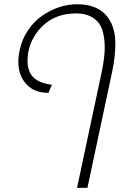

<svg xmlns="http://www.w3.org/2000/svg" viewBox="-20 -660 637 920"><path d="M210 -215.3Q132.3 -215.3 93.8 -272.5Q67.9 -310.1 67.9 -363.3Q67.9 -389.6 74.2 -419.4Q85.4 -472.7 114.7 -515.6Q144 -558.6 182.6 -585Q262.2 -639.6 350.1 -639.6Q462.4 -639.6 507.3 -560.1Q532.7 -515.6 532.7 -451.7Q532.7 -387.7 517.1 -314.9L398.9 240.2H349.1L467.3 -314.9Q481.9 -385.7 481.9 -432.4Q481.9 -479 470.2 -516.4Q458.5 -553.7 425.5 -574.7Q392.6 -595.7 346.4 -595.7Q300.3 -595.7 265.6 -584.2Q231 -572.8 206.5 -554.4Q182.1 -536.1 163.1 -512.7Q111.8 -448.2 111.8 -367.7Q111.8 -330.6 127 -305.7Q151.4 -265.1 221.7 -254.9L228.5 -253.9L212.4 -215.3Z"/></svg>

Font: Open Sans Hebrew Light
Style: Italic
Weight: 300
Italic angle: -12°
Foundry: Ascender Corporation, Yanek Iontef
Version: Version 2.001;PS 002.001;hotconv 1.0.70;makeotf.lib2.5.58329